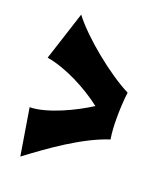

<svg xmlns="http://www.w3.org/2000/svg" viewBox="-115 -731 605 732"><g transform="rotate(20 187.5 -365.0)"><path d="M356 -250C351 -278 350 -308 350 -336C350 -371 352 -406 356 -440C273 -481 143 -586 88 -659L24 -461C102 -448 195 -399 258 -350C198 -311 94 -261 24 -260L55 -71C141 -136 254 -217 356 -250Z"/></g></svg>

Font: Spicy Rice
Style: Regular
Weight: 400
Designer: Astigmatic (AOETI)
Foundry: Astigmatic (AOETI)
Version: Version 1.000